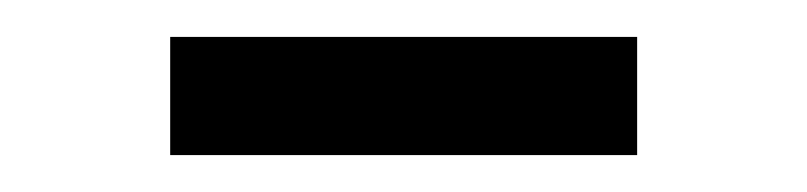

<svg xmlns="http://www.w3.org/2000/svg" viewBox="-20 -302 433 103"><path d="M71.3 -218.8V-282.2H321.8V-218.8Z"/></svg>

Font: Mako
Style: Regular
Weight: 400
Designer: vernon adams
Foundry: vernon adams
Version: Version 1.100; ttfautohint (v1.8.4.7-5d5b);gftools[0.9.33]